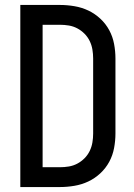

<svg xmlns="http://www.w3.org/2000/svg" viewBox="-20 -755 540 775"><path d="M62 0V-735H222Q251 -735 280.5 -730Q310 -725 336.5 -712.5Q363 -700 385 -679.5Q407 -659 421 -633Q435 -607 440.5 -577.5Q446 -548 446 -519V-216Q446 -187 440.5 -157.5Q435 -128 421 -102Q407 -76 385 -55.5Q363 -35 336.5 -22.5Q310 -10 280.5 -5Q251 0 222 0ZM152 -80H222Q240 -80 258 -83Q276 -86 292 -94.5Q308 -103 321 -116Q334 -129 342 -145.5Q350 -162 353 -180Q356 -198 356 -216V-519Q356 -537 353 -555Q350 -573 342 -589.5Q334 -606 321 -619Q308 -632 292 -640.5Q276 -649 258 -652Q240 -655 222 -655H152Z"/></svg>

Font: Iosevka SS10 Medium
Style: Regular
Weight: 500
Monospace: yes
Designer: Belleve Invis
Foundry: Belleve Invis
Version: Version 28.0.6; ttfautohint (v1.8.4)